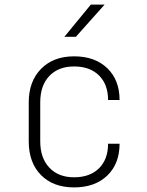

<svg xmlns="http://www.w3.org/2000/svg" viewBox="-20 -805 640 835"><path d="M105 -190V-360Q105 -451 158.5 -505.5Q212 -560 302 -560Q393 -560 446.5 -508.5Q500 -457 500 -370H450Q450 -438 410.5 -477Q371 -516 302 -516Q234 -516 194.5 -474.5Q155 -433 155 -360V-190Q155 -118 194.5 -76Q234 -34 302 -34Q371 -34 410.5 -73Q450 -112 450 -180H500Q500 -93 446.5 -41.5Q393 10 302 10Q211 10 158 -44Q105 -98 105 -190ZM310 -645H260L375 -785H435Z"/></svg>

Font: JetBrains Mono Extra Light
Style: Regular
Weight: 200
Monospace: yes
Designer: Philipp Nurullin, Konstantin Bulenkov
Foundry: JetBrains
Version: 2.002